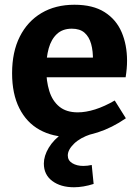

<svg xmlns="http://www.w3.org/2000/svg" viewBox="-20 -566 590 810"><path d="M275 12Q202 12 147 -18.5Q92 -49 61.5 -109.5Q31 -170 31 -257Q31 -347 63.5 -411.5Q96 -476 155 -511Q214 -546 294 -546Q372 -546 421 -515Q470 -484 493 -430.5Q516 -377 516 -310Q516 -293 514.5 -276Q513 -259 510 -240H144V-323H390L372 -310Q373 -350 364.5 -380.5Q356 -411 336.5 -428Q317 -445 283 -445Q244 -445 220 -422.5Q196 -400 185.5 -362Q175 -324 175 -277Q175 -224 188 -182Q201 -140 230.5 -116Q260 -92 308 -92Q342 -92 381.5 -104.5Q421 -117 464 -142L511 -67Q453 -27 392.5 -7.5Q332 12 275 12ZM292 224Q236 224 200.5 197.5Q165 171 165 124Q165 92 185.5 57.5Q206 23 247 -6Q288 -35 351 -52L364 0Q318 15 292 40.5Q266 66 266 90Q266 111 285 122.5Q304 134 331 134Q340 134 349 133Q358 132 367 130L375 210Q353 217 332 220.5Q311 224 292 224Z"/></svg>

Font: Bitter Thin
Style: Bold
Weight: 700
Version: Version 3.021